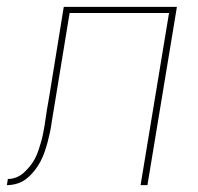

<svg xmlns="http://www.w3.org/2000/svg" viewBox="-58 -540 578 560"><path d="M-38 0 -35 -18Q-23 -18 -11 -22.5Q1 -27 11 -36Q21 -45 29.5 -55.5Q38 -66 44 -77.5Q50 -89 54 -101Q58 -113 61.5 -125Q65 -137 67.5 -149.5Q70 -162 72 -174Q75 -196 78.5 -217.5Q82 -239 86 -261L128 -520H458L372 0H352L435 -502H145L105 -258Q102 -240 99 -221.5Q96 -203 93 -185Q91 -170 88 -155.5Q85 -141 81 -126Q77 -111 72 -96.5Q67 -82 59.5 -68Q52 -54 42 -41.5Q32 -29 19.5 -19Q7 -9 -8 -4.5Q-23 0 -38 0Z"/></svg>

Font: Iosevka SS04 Thin
Style: Italic
Weight: 100
Italic angle: -9°
Monospace: yes
Designer: Belleve Invis
Foundry: Belleve Invis
Version: Version 19.0.0; ttfautohint (v1.8.4)